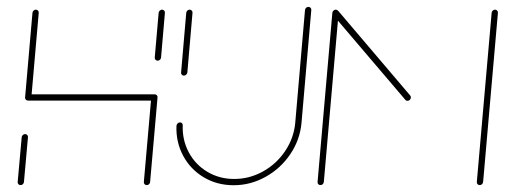

<svg xmlns="http://www.w3.org/2000/svg" viewBox="-20 -547 1490 567"><path d="M40.7 -0.4Q37 -0.4 34.4 -3Q31.9 -5.6 32.2 -9.6L44.1 -141.9Q44.4 -145.6 47.4 -148.3Q50.4 -151.1 54.1 -151.1Q57.8 -151.1 60.4 -148.3Q63 -145.6 62.6 -141.9L50.7 -9.6Q50.4 -5.9 47.6 -3.1Q44.8 -0.4 40.7 -0.4ZM85.9 -518.5Q89.6 -518.5 92.2 -515.7Q94.8 -513 94.4 -509.3L72.6 -259.3Q72.2 -255.6 69.4 -252.8Q66.7 -250 62.6 -250Q58.9 -250 56.3 -252.6Q53.7 -255.2 54.1 -259.3L75.9 -509.3Q76.3 -513 79.3 -515.7Q82.2 -518.5 85.9 -518.5ZM435.2 -250H62.6L64.1 -268.5H436.7ZM436.7 -268.5Q440.4 -268.5 443 -265.9Q445.6 -263.3 445.2 -259.3L423.3 -9.6Q423 -5.9 420.2 -3.1Q417.4 -0.4 413.3 -0.4Q409.6 -0.4 407 -3Q404.4 -5.6 404.8 -9.6L426.7 -259.3Q427 -263 429.8 -265.7Q432.6 -268.5 436.7 -268.5ZM445.6 -367.8Q441.9 -367.8 439.3 -370.4Q436.7 -373 437 -377L448.5 -509.3Q448.9 -513 451.9 -515.7Q454.8 -518.5 458.5 -518.5Q462.2 -518.5 464.8 -515.7Q467.4 -513 467 -509.3L455.6 -377Q455.2 -373.3 452.4 -370.6Q449.6 -367.8 445.6 -367.8Z M523 -323.7Q518.9 -323.7 516.7 -326.5Q514.4 -329.3 514.8 -333L530 -509.3Q530.4 -513 533.3 -515.7Q536.3 -518.5 540 -518.5Q543.7 -518.5 546.3 -515.7Q548.9 -513 548.5 -509.3L533.3 -333Q532.6 -328.9 529.6 -326.3Q526.7 -323.7 523 -323.7ZM890.7 -526.7Q894.4 -526.7 897 -524.1Q899.6 -521.5 899.3 -517.4L870.4 -184.4Q865.9 -134.1 837.4 -91.9Q808.9 -49.6 764.4 -24.8Q720 0 670 0Q621.1 0 581.9 -23.3Q542.6 -46.7 520.9 -87Q499.3 -127.4 501.1 -175.6Q501.5 -179.3 504.4 -182.4Q507.4 -185.6 511.5 -185.6Q515.2 -185.6 517.6 -183Q520 -180.4 519.6 -176.7Q518.1 -133.3 537.6 -97Q557 -60.7 592.4 -39.6Q627.8 -18.5 671.5 -18.5Q716.7 -18.5 756.7 -40.7Q796.7 -63 822.2 -101.1Q847.8 -139.3 851.9 -184.4L880.7 -517.4Q881.1 -521.1 883.9 -523.9Q886.7 -526.7 890.7 -526.7Z M971.5 -518.5Q975.2 -518.5 977.8 -515.7Q980.4 -513 980 -509.3L936.3 -9.6Q935.9 -5.9 933.1 -3.1Q930.4 -0.4 926.3 -0.4Q922.6 -0.4 920 -3Q917.4 -5.6 917.8 -9.6L961.5 -509.3Q961.9 -513 964.8 -515.7Q967.8 -518.5 971.5 -518.5ZM1193.3 -259.6Q1193.3 -255.2 1190.4 -252.2Q1187.4 -249.3 1183.3 -249.3Q1178.9 -249.3 1177 -252.2L964.4 -501.9Q961.9 -504.4 961.9 -508.5Q962.2 -512.2 965.2 -515Q968.1 -517.8 971.9 -517.8Q975.9 -517.8 978.9 -514.8L1191.5 -264.8Q1193.3 -263 1193.3 -259.6ZM1441.9 -518.5Q1445.6 -518.5 1448.1 -515.7Q1450.7 -513 1450.4 -509.3L1406.7 -9.6Q1406.3 -5.9 1403.5 -3.1Q1400.7 -0.4 1396.7 -0.4Q1393 -0.4 1390.4 -3Q1387.8 -5.6 1388.1 -9.6L1431.9 -509.3Q1432.2 -513 1435.2 -515.7Q1438.1 -518.5 1441.9 -518.5Z"/></svg>

Font: 26F Galaxy Sans Hairline
Style: Italic
Weight: 50
Italic angle: -5°
Designer: C₂₉H₂₅N₃O₅
Version: Version 1.200